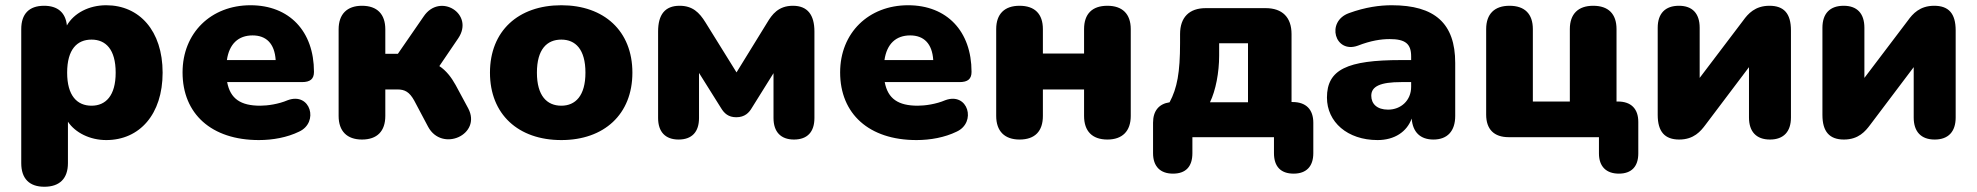

<svg xmlns="http://www.w3.org/2000/svg" viewBox="-20 -523 7536 732"><path d="M149 189C207 189 239 158 239 99V-59C267 -17 323 11 385 11C512 11 600 -87 600 -246C600 -406 511 -503 385 -503C319 -503 262 -473 235 -426C230 -475 200 -501 148 -501C91 -501 61 -470 61 -412V99C61 158 92 189 149 189ZM329 -120C274 -120 236 -158 236 -246C236 -335 274 -372 329 -372C383 -372 421 -335 421 -246C421 -158 383 -120 329 -120Z M967 11C1020 11 1075 1 1120 -21C1197 -56 1164 -173 1077 -141C1042 -126 1000 -120 972 -120C898 -120 858 -146 846 -210H1131C1163 -210 1177 -222 1177 -249C1177 -404 1083 -503 935 -503C785 -503 676 -398 676 -247C676 -89 786 11 967 11ZM943 -388C995 -388 1027 -357 1031 -294H845C854 -356 889 -388 943 -388Z M1360 9C1418 9 1449 -23 1449 -81V-182H1495C1524 -182 1541 -172 1559 -140L1612 -40C1665 59 1818 -10 1765 -110L1717 -199C1701 -228 1681 -254 1655 -271L1727 -377C1790 -470 1657 -553 1595 -460L1497 -318H1449V-411C1449 -469 1418 -501 1360 -501C1303 -501 1271 -469 1271 -411V-81C1271 -23 1303 9 1360 9Z M2120 11C2283 11 2391 -87 2391 -246C2391 -405 2283 -503 2120 -503C1956 -503 1848 -405 1848 -246C1848 -87 1956 11 2120 11ZM2120 -120C2065 -120 2027 -158 2027 -246C2027 -335 2065 -372 2120 -372C2174 -372 2212 -335 2212 -246C2212 -158 2174 -120 2120 -120Z M2567 9C2618 9 2645 -20 2645 -73V-245L2729 -111C2741 -91 2757 -76 2787 -76C2820 -76 2836 -94 2846 -111L2929 -244V-73C2929 -20 2957 9 3007 9C3058 9 3085 -20 3085 -73V-403C3085 -466 3059 -501 3003 -501C2947 -501 2923 -467 2905 -437L2788 -247L2670 -437C2646 -476 2620 -501 2571 -501C2515 -501 2489 -467 2489 -403V-73C2489 -20 2517 9 2567 9Z M3474 11C3527 11 3582 1 3627 -21C3704 -56 3671 -173 3584 -141C3549 -126 3507 -120 3479 -120C3405 -120 3365 -146 3353 -210H3638C3670 -210 3684 -222 3684 -249C3684 -404 3590 -503 3442 -503C3292 -503 3183 -398 3183 -247C3183 -89 3293 11 3474 11ZM3450 -388C3502 -388 3534 -357 3538 -294H3352C3361 -356 3396 -388 3450 -388Z M3867 9C3926 9 3956 -23 3956 -81V-182H4113V-81C4113 -23 4144 9 4202 9C4259 9 4291 -23 4291 -81V-412C4291 -470 4259 -501 4202 -501C4144 -501 4113 -470 4113 -412V-319H3956V-412C3956 -470 3925 -501 3867 -501C3810 -501 3778 -470 3778 -412V-81C3778 -23 3810 9 3867 9Z M4452 139C4501 139 4526 112 4526 61V0H4837V61C4837 112 4863 139 4912 139C4960 139 4987 112 4987 61V-55C4987 -106 4959 -134 4908 -134H4904V-393C4904 -457 4869 -492 4805 -492H4577C4514 -492 4479 -457 4479 -393V-359C4479 -247 4468 -187 4439 -133C4398 -127 4376 -100 4376 -55V61C4376 112 4404 139 4452 139ZM4593 -133C4615 -178 4628 -247 4628 -311V-358H4738V-133Z M5232 11C5297 11 5344 -21 5362 -71C5366 -19 5395 9 5445 9C5498 9 5528 -23 5528 -81V-283C5528 -434 5450 -503 5286 -503C5241 -503 5186 -496 5123 -473C5034 -441 5069 -317 5157 -349C5206 -368 5245 -374 5278 -374C5338 -374 5360 -356 5360 -308V-294H5322C5116 -294 5039 -258 5039 -151C5039 -58 5117 11 5232 11ZM5272 -105C5230 -105 5208 -127 5208 -158C5208 -194 5243 -210 5322 -210H5360V-192C5360 -140 5321 -105 5272 -105Z M6152 139C6200 139 6226 112 6226 62V-58C6226 -109 6198 -136 6148 -136H6143V-412C6143 -470 6112 -501 6054 -501C5997 -501 5965 -470 5965 -412V-136H5824V-412C5824 -470 5793 -501 5735 -501C5678 -501 5646 -470 5646 -412V-86C5646 -30 5676 0 5732 0H6076V62C6076 112 6104 139 6152 139Z M6382 9C6438 9 6464 -23 6482 -47L6648 -267V-75C6648 -21 6676 9 6728 9C6780 9 6808 -21 6808 -75V-407C6808 -472 6781 -501 6726 -501C6671 -501 6644 -470 6626 -445L6460 -226V-417C6460 -472 6432 -501 6381 -501C6329 -501 6300 -472 6300 -417V-85C6300 -21 6327 9 6382 9Z M7010 9C7066 9 7092 -23 7110 -47L7276 -267V-75C7276 -21 7304 9 7356 9C7408 9 7436 -21 7436 -75V-407C7436 -472 7409 -501 7354 -501C7299 -501 7272 -470 7254 -445L7088 -226V-417C7088 -472 7060 -501 7009 -501C6957 -501 6928 -472 6928 -417V-85C6928 -21 6955 9 7010 9Z"/></svg>

Font: Nunito Black
Style: Regular
Weight: 900
Designer: Vernon Adams
Foundry: Vernon Adams
Version: Version 3.602